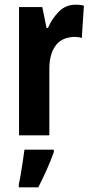

<svg xmlns="http://www.w3.org/2000/svg" viewBox="-20 -576 394 817"><path d="M302 -556Q308 -556 316.5 -555.5Q325 -555 337 -552L328 -414Q322 -417 312.5 -418Q303 -419 301 -419Q243 -419 216 -381Q189 -343 190 -279V0H61V-546H160L178 -457H184Q200 -495 229.5 -525.5Q259 -556 302 -556ZM209 71Q196 108 178.5 147Q161 186 143 221H60V208Q64 191 68.5 164.5Q73 138 77 110.5Q81 83 84 61H209Z"/></svg>

Font: Noto Sans Sinhala UI ExtraCondensed
Style: Bold
Weight: 700
Width: 2
Designer: Jelle Bosma - Monotype Design Team
Foundry: Monotype Imaging Inc.
Version: Version 2.006; ttfautohint (v1.8.4.7-5d5b)